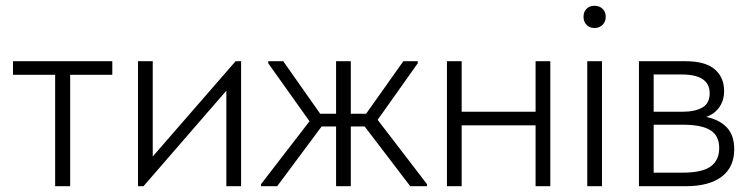

<svg xmlns="http://www.w3.org/2000/svg" viewBox="-20 -645 2597 665"><path d="M171 -386H25V-433H369V-386H223V0H171Z M458 -433H509V-103L796 -433H815V0H764V-331L477 0H458Z M884 -7 1052 -225 909 -426V-433H961L1089 -251H1144V-433H1195V-251H1248L1377 -433H1427V-426L1288 -230L1459 -7V0H1401L1243 -207H1195V0H1144V-207H1094L940 0H884Z M1835 -211H1579V0H1528V-433H1579V-258H1835V-433H1886V0H1835Z M2014 -433H2065V0H2014ZM2039 -548Q2022 -548 2011.5 -559Q2001 -570 2001 -587Q2001 -604 2011.5 -614.5Q2022 -625 2039 -625Q2056 -625 2067 -614.5Q2078 -604 2078 -587Q2078 -570 2067 -559Q2056 -548 2039 -548Z M2193 -433H2354Q2423 -433 2455.5 -405Q2488 -377 2488 -330Q2488 -298 2472 -274.5Q2456 -251 2426 -240Q2471 -231 2497 -204Q2523 -177 2523 -128Q2523 -66 2479.5 -33Q2436 0 2354 0H2193ZM2244 -213V-47H2344Q2412 -47 2441.5 -68.5Q2471 -90 2471 -132Q2471 -175 2440.5 -194Q2410 -213 2346 -213ZM2244 -387V-258H2344Q2387 -258 2412.5 -272.5Q2438 -287 2438 -322Q2438 -387 2341 -387Z"/></svg>

Font: Tilda Sans Light
Style: Regular
Weight: 300
Designer: ParaType Ltd
Foundry: ParaType Ltd
Version: Version 1.009